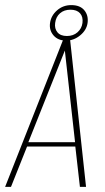

<svg xmlns="http://www.w3.org/2000/svg" viewBox="-38 -732 410 752"><path d="M-18 0 215 -591H235L299 0H275L257 -158H68L5 0ZM73 -175H256L216 -534ZM221 -573Q189 -573 171.5 -593.5Q154 -614 158 -642Q162 -671 185.5 -691.5Q209 -712 241 -712Q276 -712 292.5 -691.5Q309 -671 305 -642Q301 -614 276 -593.5Q251 -573 221 -573ZM224 -591Q249 -591 265.5 -605.5Q282 -620 285 -642Q288 -666 275.5 -680Q263 -694 238 -694Q213 -694 197 -680Q181 -666 178 -642Q175 -620 187 -605.5Q199 -591 224 -591Z"/></svg>

Font: Alumni Sans SC Thin
Style: Italic
Weight: 100
Italic angle: -8°
Designer: Robert E. Leuschke
Foundry: Robert E. Leuschke
Version: Version 1.016